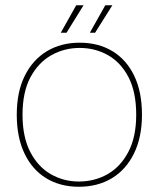

<svg xmlns="http://www.w3.org/2000/svg" viewBox="-20 -701 607 733"><path d="M281 12Q210 12 156.5 -20.5Q103 -53 73.5 -115Q44 -177 44 -263Q44 -350 74.5 -411.5Q105 -473 159 -505.5Q213 -538 284 -538Q356 -538 409.5 -505.5Q463 -473 492.5 -411.5Q522 -350 522 -263Q522 -177 491.5 -115Q461 -53 407 -20.5Q353 12 281 12ZM281 -8Q341 -8 390.5 -36Q440 -64 470 -121Q500 -178 500 -263Q500 -350 470.5 -406.5Q441 -463 392 -490.5Q343 -518 284 -518Q226 -518 176.5 -490.5Q127 -463 96.5 -406.5Q66 -350 66 -263Q66 -178 95.5 -121Q125 -64 174 -36Q223 -8 281 -8ZM323 -576 382 -681H409L343 -576ZM212 -576 271 -681H299L234 -576Z"/></svg>

Font: DM Sans 9pt Thin
Style: Regular
Weight: 250
Version: Version 4.004;gftools[0.9.30]